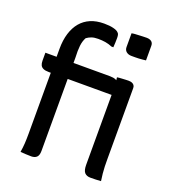

<svg xmlns="http://www.w3.org/2000/svg" viewBox="-140 -874 879 982"><g transform="rotate(20 300.0 -383.0)"><path d="M29 -520H381Q400 -520 412.5 -514.5Q425 -509 432 -501.5Q439 -494 439 -484Q439 -471 438.5 -458.5Q438 -446 437 -433H79Q60 -433 49 -438Q38 -443 33.5 -452.5Q29 -462 29 -477Q29 -489 29 -499Q29 -509 29 -520ZM182 -41Q182 -17 171.5 -7Q161 3 142 3Q125 3 111 2Q97 1 83 0Q87 -24 88.5 -47.5Q90 -71 90 -100Q90 -161 90 -216.5Q90 -272 90 -326.5Q90 -381 90 -439Q90 -497 90 -563Q90 -611 101.5 -648Q113 -685 134.5 -710.5Q156 -736 187.5 -749.5Q219 -763 261 -763Q291 -763 311 -758Q331 -753 339 -745Q345 -740 346.5 -732.5Q348 -725 348 -716Q348 -704 347.5 -690.5Q347 -677 346 -665H336Q317 -673 298.5 -676Q280 -679 259 -679Q238 -679 223.5 -674Q209 -669 197 -660Q186 -640 183 -613.5Q180 -587 182 -548Q182 -512 182 -470Q182 -428 182 -383Q182 -338 182 -292.5Q182 -247 182 -202.5Q182 -158 182 -117Q182 -76 182 -41ZM409 -764Q418 -766 428 -766.5Q438 -767 448 -767.5Q458 -768 468.5 -768.5Q479 -769 490 -769Q506 -769 516 -761.5Q526 -754 526 -738V-659Q517 -658 507.5 -657Q498 -656 488 -655.5Q478 -655 468 -655Q458 -655 448 -655Q431 -655 420 -664Q409 -673 409 -689ZM416 -527Q420 -528 427 -528.5Q434 -529 443.5 -529.5Q453 -530 462 -530.5Q471 -531 477 -531Q489 -531 496.5 -528Q504 -525 508.5 -519Q513 -513 513 -504Q513 -461 513 -412Q513 -363 513 -312Q513 -261 513 -211Q513 -161 513 -117Q513 -96 513.5 -77Q514 -58 516 -39.5Q518 -21 521 0Q506 1 493 1.5Q480 2 464 2Q443 2 432 -10Q421 -22 421 -53Q421 -81 421 -118Q421 -155 421 -196.5Q421 -238 421 -280Q421 -322 421 -361.5Q421 -401 421 -431Q421 -449 421 -465.5Q421 -482 419.5 -497.5Q418 -513 416 -527Z"/></g></svg>

Font: Rec Mono Semicasual
Style: Regular
Weight: 400
Version: Version 1.085; ttfautohint (v1.8.4.7-5d5b)